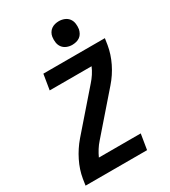

<svg xmlns="http://www.w3.org/2000/svg" viewBox="-230 -1082 1059 1195"><g transform="rotate(-30 300.0 -485.0)"><path d="M23 0 30 -46Q40 -106 69 -164.5Q98 -223 140 -272L369 -535Q387 -555 402 -578Q417 -601 427 -625H126L144 -735H586L579 -689Q569 -629 540.5 -570.5Q512 -512 469 -463L240 -200Q222 -180 207.5 -157Q193 -134 182 -110H483L465 0ZM390 -800Q370 -800 351.5 -807.5Q333 -815 321.5 -830Q310 -845 307 -865Q304 -885 307 -906Q309 -920 316.5 -933Q324 -946 336 -954.5Q348 -963 362 -966.5Q376 -970 390 -970Q411 -970 429.5 -962.5Q448 -955 459.5 -940Q471 -925 474 -905Q477 -885 474 -864Q471 -850 464 -837Q457 -824 445 -815.5Q433 -807 418.5 -803.5Q404 -800 390 -800Z"/></g></svg>

Font: Iosevka Curly XBdExObl
Style: Regular
Weight: 800
Width: 7
Italic angle: -9°
Monospace: yes
Designer: Belleve Invis
Foundry: Belleve Invis
Version: Version 11.1.0; ttfautohint (v1.8.3)